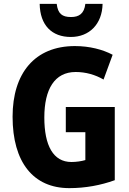

<svg xmlns="http://www.w3.org/2000/svg" viewBox="-20 -962 669 992"><path d="M510 -942H421C415 -891 388 -874 347 -874C301 -874 279 -891 273 -942H185C187 -831 248 -771 346 -771C441 -771 508 -837 510 -942ZM320 -409V-279H421V-135C401 -129 374 -125 349 -125C255 -125 209 -210 209 -355C209 -501 262 -590 371 -590C423 -590 472 -576 515 -551L562 -679C511 -706 443 -724 367 -724C160 -724 45 -584 45 -359C45 -124 152 10 338 10C422 10 501 -5 573 -31V-409Z"/></svg>

Font: Noto Sans Thai Looped Condensed ExtraBold
Style: Regular
Weight: 800
Width: 3
Designer: Sasikarn Vongin, Ben Mitchell
Foundry: The Fontpad Ltd
Version: Version 1.001